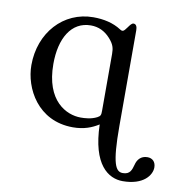

<svg xmlns="http://www.w3.org/2000/svg" viewBox="-73 -512 739 770"><g transform="rotate(10 296.0 -127.0)"><path d="M322 -368.4C342 -346 346 -331.1 346 -307V-129V-77C346 -59 345 -54 332 -47.2C308.6 -35.1 281.8 -34 266 -34C208 -34 121 -76 121 -227C121 -331 163 -405 243 -405C273.4 -405 300.1 -392.9 322 -368.4ZM346.2 -20.1C350.3 143.8 417.8 188 476 188C561 188 592 143 592 112C592 90 579 76 558 76C531 76 517 94 512 115C506 136 501 156 471 156C442 156 425 128 425 -28V-121V-129V-417C425 -431 421 -442 410 -442C403 -442 397.1 -434.3 389 -423C376 -405 372 -402 360 -409.8C328.4 -430.3 289.4 -439 247 -439C125 -439 35 -339 35 -207C35 -114 98 10 242 10C286.9 10 318.7 -2.8 346.2 -20.1Z"/></g></svg>

Font: Libertinus Serif
Style: Regular
Weight: 400
Designer: Philipp H. Poll
Foundry: Khaled Hosny
Version: Version 6.2